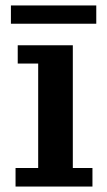

<svg xmlns="http://www.w3.org/2000/svg" viewBox="-20 -684 391 704"><path d="M20 -597V-664H333V-597ZM37 0V-68H120V-451H45V-518H247V-68H319V0Z"/></svg>

Font: Montagu Slab 16pt Medium
Style: Regular
Weight: 500
Designer: Florian Karsten
Foundry: Florian Karsten
Version: Version 1.000; ttfautohint (v1.8.3)